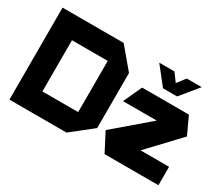

<svg xmlns="http://www.w3.org/2000/svg" viewBox="-126 -1011 1491 1303"><g transform="rotate(30 619.5 -360.0)"><path d="M207.9 -558.7V-718.5H520.7L654.2 -559.7V-558.7ZM41.9 2.5V-157.4H488.2V2.5ZM41.9 -157.4V-718.5H207.9V-157.4ZM488.2 2.5V-558.7H654.2V-128L489.2 2.5ZM714.7 -374.1V-375.1L780.8 -518.5H1147.4L1130.2 -374.1ZM943.9 -101.2 711 -144.4V-145.2L1147.4 -518.5L1210.2 -383.2ZM785.9 0 711 -144.4H1208.1V0ZM906 -585.1 797.7 -722.2V-723.2H916.2L1003.4 -604.2ZM906.3 -585.1 1012.5 -723.2H1129.1V-722.2L1016.4 -585.1Z"/></g></svg>

Font: Foldit Thin
Style: Regular
Weight: 100
Designer: Sophia Tai
Foundry: Sophia Tai
Version: Version 1.003